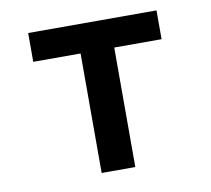

<svg xmlns="http://www.w3.org/2000/svg" viewBox="-64 -591 728 663"><g transform="rotate(-10 300.0 -260.0)"><path d="M241 0V-419H75V-520H525V-419H359V0Z"/></g></svg>

Font: Iosevka Extended
Style: Bold
Weight: 700
Width: 7
Monospace: yes
Designer: Belleve Invis
Foundry: Belleve Invis
Version: Version 32.5.0; ttfautohint (v1.8.4)